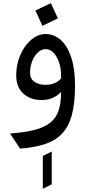

<svg xmlns="http://www.w3.org/2000/svg" viewBox="-20 -927 577 1213"><path d="M107 12 43 -83.5Q139 -90.5 201.8 -107.2Q264.5 -124 300.5 -154.2Q336.5 -184.5 351.2 -231.8Q366 -279 366 -346.5Q345 -323 313.5 -309Q282 -295 242 -295Q173 -295 127.8 -335.2Q82.5 -375.5 82.5 -451Q82.5 -501.5 97 -548.2Q111.5 -595 137.5 -632Q163.5 -669 197 -690.5Q230.5 -712 269 -712Q321 -712 363 -675.2Q405 -638.5 429.5 -566Q454 -493.5 454 -387Q454 -273.5 433.5 -199.2Q413 -125 370.2 -81Q327.5 -37 262.2 -16Q197 5 107 12ZM250.5 266V58.5L307 30V237.5ZM268 -391Q299.5 -391 325.8 -402.2Q352 -413.5 366 -432.5V-449Q366 -495 353 -533Q340 -571 318 -593.8Q296 -616.5 269 -616.5Q242 -616.5 219.5 -595.8Q197 -575 183.5 -541Q170 -507 170 -467Q170 -428.5 198.2 -409.8Q226.5 -391 268 -391ZM248 -764 203.5 -860.5 301.5 -907 345.5 -811Z"/></svg>

Font: Overpass Medium
Style: Regular
Weight: 500
Designer: Delve Withrington, Dave Bailey, Thomas Jockin
Foundry: Delve Fonts LLC
Version: Version 4.000